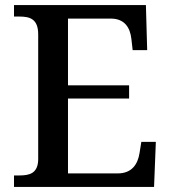

<svg xmlns="http://www.w3.org/2000/svg" viewBox="-20 -734 671 754"><path d="M35 0H585L592 -177H535L528 -133C521 -89 498 -53 442 -53H247V-347H487V-399H247V-661H415C469 -661 491 -626 496 -581L501 -537H558L553 -714H35V-669H56C97 -669 130 -660 130 -599V-110C130 -53 96 -45 56 -45H35Z"/></svg>

Font: Noto Serif Tamil Medium
Style: Italic
Weight: 500
Italic angle: -12°
Designer: Indian Type Foundry, Tom Grace, and the Monotype Design Team
Foundry: Monotype Imaging Inc.
Version: Version 2.003